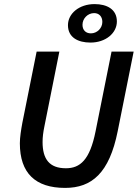

<svg xmlns="http://www.w3.org/2000/svg" viewBox="-20 -906 673 938"><path d="M298 12C428 12 514 -60 555 -265L633 -654H525L447 -265C419 -124 371 -84 302 -84C221 -84 188 -129 188 -212C188 -236 191 -260 197 -289L270 -654H159L89 -305C83 -272 77 -235 77 -206C77 -60 153 12 298 12ZM422 -698C496 -698 551 -744 551 -801C551 -861 502 -886 442 -886C367 -886 312 -840 312 -783C312 -723 361 -698 422 -698ZM424 -743C400 -743 383 -758 383 -785C383 -816 409 -842 440 -842C463 -842 480 -826 480 -799C480 -768 454 -743 424 -743Z"/></svg>

Font: Source Sans Pro Semibold
Style: Italic
Weight: 600
Italic angle: -11°
Designer: Paul D. Hunt
Foundry: Adobe Systems Incorporated
Version: Version 3.006;hotconv 1.0.111;makeotfexe 2.5.65597